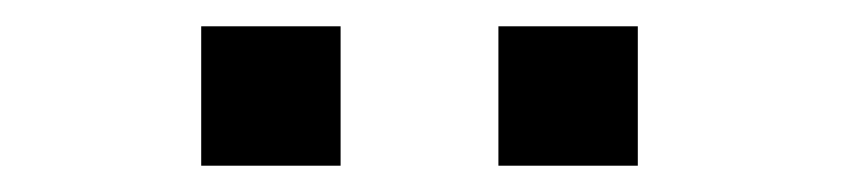

<svg xmlns="http://www.w3.org/2000/svg" viewBox="-20 -742 640 146"><path d="M465 -722V-616H359V-722ZM239 -722V-616H133V-722Z"/></svg>

Font: iA Writer Duo S
Style: Regular
Weight: 400
Designer: Mike Abbink, Paul van der Laan, Pieter van Rosmalen, Oliver Reichenstein
Foundry: Bold Monday and Information Architects Inc.
Version: Version 2.000